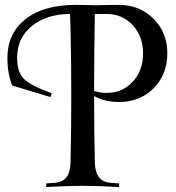

<svg xmlns="http://www.w3.org/2000/svg" viewBox="-20 -752 707 772"><path d="M408.7 -695.8H361.3Q358.4 -537.1 358.4 -386.7Q381.8 -378.4 408.7 -378.4Q471.7 -378.4 513.7 -423.3Q555.2 -467.8 555.2 -537.6Q555.2 -606.4 513.7 -650.9Q471.7 -695.8 408.7 -695.8ZM459 -14.6V0Q365.7 -4.9 312.5 -4.9Q259.3 -4.9 166 0V-14.6L196.3 -16.6Q231 -18.6 246.8 -38.8Q262.7 -59.1 263.7 -100.1Q266.6 -227.1 266.6 -366.2Q266.6 -505.4 263.7 -632.3Q262.7 -678.7 261.7 -695.8Q168.5 -695.8 108.4 -647.5Q48.8 -599.6 48.8 -520Q48.8 -459.5 78.6 -432.6Q108.9 -405.3 188 -377L183.1 -361.8Q59.6 -398.9 28.8 -408.2Q9.8 -456.5 9.8 -520Q9.8 -616.2 81.5 -674.3Q153.8 -732.4 285.6 -732.4Q305.2 -732.4 328.4 -731.7Q351.6 -731 364.3 -731Q377.4 -731 403.6 -731.7Q429.7 -732.4 458 -732.4Q541.5 -732.4 597.2 -676.8Q652.8 -621.1 652.8 -537.6Q652.8 -453.1 597.7 -397Q542.5 -341.8 458 -341.8Q402.8 -341.8 358.4 -365.7Q358.4 -227.1 361.3 -100.1Q362.3 -59.1 378.2 -38.8Q394 -18.6 428.7 -16.6Z"/></svg>

Font: Flanker
Style: Regular
Weight: 400
Designer: Flanker
Foundry: Flanker
Version: Version 2.027